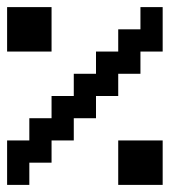

<svg xmlns="http://www.w3.org/2000/svg" viewBox="-20 -520 540 540"><path d="M0 -500H125V-375H0ZM0 -125H62.5V-187.5H125V-250H187.5V-312.5H250V-375H312.5V-437.5H375V-500H437.5V-375H375V-312.5H312.5V-250H250V-187.5H187.5V-125H125V-62.5H62.5V0H0ZM312.5 -125H437.5V0H312.5Z"/></svg>

Font: NeoDunggeunmo
Style: Regular
Weight: 400
Monospace: yes
Version: Version 1.600